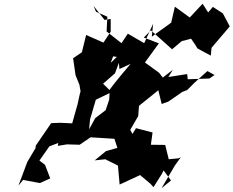

<svg xmlns="http://www.w3.org/2000/svg" viewBox="-20 -941 1255 1032"><path d="M616 -634 622 -570 682 -598C644 -552 606 -509 570 -460L567 -406L548 -349L492 -306L459 -246L464 -299L495 -405L580 -446L534 -491L598 -547L644 -670L575 -603L588 -638ZM340 -165 408 -163 467 -203 595 -195 611 -146 550 -129 489 -79 546 -85 614 -51 623 51 733 0 789 47 805 65 848 -3 876 -56 847 -42 899 29 848 71 921 -53 952 -96 939 -90 887 -85 868 -162 791 -163 800 -229 711 -252 692 -221 680 -243 723 -317 727 -372 831 -456 849 -382 885 -395 960 -447 986 -457 1026 -497 1095 -559 1133 -538 1106 -519 989 -515 986 -543 885 -527 909 -566 855 -524 835 -550 759 -605 834 -708 753 -739 791 -778 905 -676 957 -720 1007 -733C1018 -716 1031 -700 1041 -681L1113 -642L1117 -684L1215 -799L1178 -869L1124 -904L1099 -874L1069 -921L1000 -847L920 -905L900 -819L796 -744L803 -813L755 -709L667 -760L633 -709L553 -772L557 -851L496 -878L483 -909L542 -834L575 -839V-771L536 -712L443 -753L420 -660L373 -628L386 -537L407 -485L413 -450L409 -436L397 -381L368 -278L302 -281L255 -279L172 -158L171 -145L127 -71L79 57L104 26L194 43L250 18L222 -55L192 -78L245 -154L309 -179L314 -208L320 -233L306 -262L291 -157Z"/></svg>

Font: Hussar Lance
Style: ExBdObl
Weight: 700
Foundry: Cannot Into Space Fonts, PlusOne Fonts
Version: Version 2.270